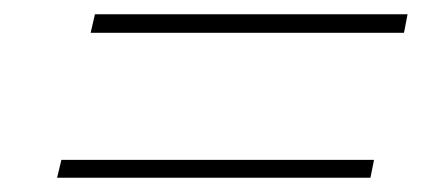

<svg xmlns="http://www.w3.org/2000/svg" viewBox="-20 -470 612 269"><path d="M551 -450 546 -424H107L113 -450ZM504 -246 499 -221H60L66 -246Z"/></svg>

Font: Prodigy Sans ExtraLight
Style: Italic
Weight: 200
Italic angle: -13°
Designer: Wei Huang
Foundry: Wei Huang
Version: Version 1.003; ttfautohint (v1.8.3)